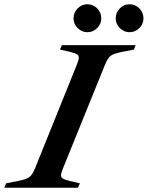

<svg xmlns="http://www.w3.org/2000/svg" viewBox="-77 -886 697 906"><path d="M-48 -21 8 -32Q47 -40 61 -50Q75 -60 88 -91L286 -582Q295 -603 295 -614Q295 -625 286.5 -630Q278 -635 255 -641L206 -652L215 -673H563L555 -652L498 -641Q459 -633 445.5 -623Q432 -613 419 -582L220 -91Q211 -70 211 -59Q211 -48 220 -43Q229 -38 252 -32L300 -21L291 0H-57ZM270 -799Q270 -827 289.5 -846.5Q309 -866 335 -866Q362 -866 381.5 -846.5Q401 -827 401 -799Q401 -773 381.5 -753.5Q362 -734 335 -734Q309 -734 289.5 -753.5Q270 -773 270 -799ZM469 -799Q469 -827 488.5 -846.5Q508 -866 534 -866Q561 -866 580.5 -846.5Q600 -827 600 -799Q600 -773 580.5 -753.5Q561 -734 534 -734Q508 -734 488.5 -753.5Q469 -773 469 -799Z"/></svg>

Font: Ibarra Real Nova SemiBold
Style: Italic
Weight: 600
Italic angle: -22°
Designer: Jose Maria Ribagorda & Octavio Pardo
Foundry: Octavio Pardo
Version: Version 1.014